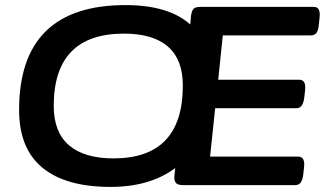

<svg xmlns="http://www.w3.org/2000/svg" viewBox="-20 -727 1280 754"><path d="M414 7Q238 7 146.5 -68.5Q55 -144 55 -295Q55 -707 473 -707Q642 -707 727 -631L730 -663Q732 -682 739 -691Q746 -700 767 -700H1212Q1240 -700 1235 -658L1232 -630Q1230 -607 1222.5 -597.5Q1215 -588 1200 -588H855L837 -414H1155Q1183 -414 1178 -372L1175 -344Q1172 -322 1164.5 -312Q1157 -302 1143 -302H825L805 -112H1151Q1179 -112 1174 -70L1171 -42Q1168 -19 1160.5 -9.5Q1153 0 1139 0H699Q678 0 670.5 -9Q663 -18 665 -37L668 -67Q569 7 414 7ZM426 -105Q698 -105 698 -391Q698 -493 639.5 -544Q581 -595 467 -595Q191 -595 191 -311Q191 -208 251 -156.5Q311 -105 426 -105Z"/></svg>

Font: Asap Expanded Expanded SemiBold
Style: Italic
Weight: 600
Width: 7
Italic angle: -6°
Designer: Pablo Cosgaya
Foundry: Omnibus-Type
Version: Version 3.001; ttfautohint (v1.8.4.7-5d5b)